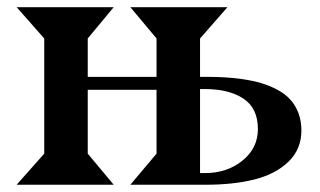

<svg xmlns="http://www.w3.org/2000/svg" viewBox="-20 -510 882 530"><path d="M532.2 -264.2V-32.2H545.9Q606.9 -32.2 649.4 -66.7Q691.9 -101.1 691.9 -153.8Q691.9 -211.4 651.9 -237.8Q611.8 -264.2 545.9 -264.2ZM222.2 -85.9 293.9 0H25.9L102.1 -85.9V-403.8L25.9 -490.2H293.9L222.2 -403.8V-297.9H412.1V-403.8L339.8 -490.2H607.9L532.2 -403.8V-297.9H545.9Q574.2 -297.9 598.6 -296.6Q623 -295.4 650.9 -291.3Q678.7 -287.1 701.2 -280.5Q723.6 -273.9 744.9 -262.7Q766.1 -251.5 780.5 -236.1Q794.9 -220.7 803.5 -198.7Q812 -176.8 812 -149.9Q812 -98.6 776.9 -64.2Q741.7 -29.8 683.6 -14.9Q625.5 0 545.9 0H339.8L412.1 -85.9V-262.2H222.2Z"/></svg>

Font: Bluu Next
Style: Bold
Weight: 700
Designer: Jean-Baptiste Morizot, Igor Stepanchenko (Cyrillic)
Foundry: Igor Stepanchenko
Version: Version 1.005